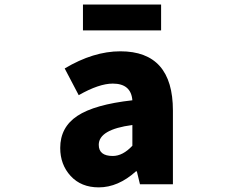

<svg xmlns="http://www.w3.org/2000/svg" viewBox="-20 -808 1040 842"><path d="M413.1 13.7Q335.9 13.7 290 -36.1Q244.1 -85.9 244.1 -159.2Q244.1 -250 319.3 -299.8Q394.5 -349.6 560.5 -368.2Q554.7 -441.4 474.6 -441.4Q414.1 -441.4 325.2 -390.6L263.7 -507.8Q389.6 -583 507.8 -583Q738.3 -583 738.3 -323.2V0H593.8L580.1 -56.6H576.2Q498 13.7 413.1 13.7ZM474.6 -124Q518.6 -124 560.5 -168.9V-259.8Q413.1 -240.2 413.1 -172.9Q413.1 -124 474.6 -124ZM343.8 -674.8V-788.1H686.5V-674.8Z"/></svg>

Font: GenEi Gothic M Heavy
Style: Regular
Weight: 800
Designer: o_tamon (Modified); [Source Han Sans]
Ryoko NISHIZUKA  (kana & ideographs); Paul D. Hunt (Latin, Greek & Cyrillic); Wenl
Version: Version 1.1a;Original Version 1.004